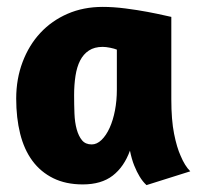

<svg xmlns="http://www.w3.org/2000/svg" viewBox="-20 -529 584 557"><path d="M477 -241Q477 -181 485 -141Q493 -101 504 -77Q516 -48 532 -32L405 8Q394 -2 385 -17Q377 -30 369.5 -48.5Q362 -67 357 -92Q340 -45 307 -19.5Q274 6 220 6Q171 6 134.5 -12Q98 -30 74 -62.5Q50 -95 38.5 -141Q27 -187 27 -243Q27 -300 45.5 -349Q64 -398 97 -433.5Q130 -469 176 -489Q222 -509 278 -509Q309 -509 344 -504.5Q379 -500 408 -494.5Q437 -489 456.5 -484.5Q476 -480 477 -480ZM319 -269V-385Q312 -388 299.5 -390.5Q287 -393 278 -393Q254 -393 238 -382.5Q222 -372 212.5 -353.5Q203 -335 199 -309Q195 -283 195 -253Q195 -225 196 -199.5Q197 -174 202.5 -154Q208 -134 218 -122Q228 -110 246 -110Q261 -110 274.5 -123Q288 -136 298 -158Q308 -180 313.5 -208.5Q319 -237 319 -269Z"/></svg>

Font: Amaranth
Style: Bold
Weight: 700
Designer: Gesine Todt
Foundry: Gesine Todt
Version: Version 1.001